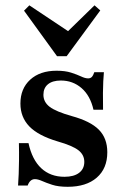

<svg xmlns="http://www.w3.org/2000/svg" viewBox="-20 -696 477 727"><path d="M236.3 11.3Q200.8 11.3 177.4 3.6Q154 -4 138.7 -10.9Q123.4 -17.7 112.1 -17.7Q93.5 -17.7 84.7 6.5H48.4Q50 -14.5 50.8 -37.1Q51.6 -59.7 52 -88.3Q52.4 -116.9 51.6 -154H87.9Q101.6 -91.1 136.3 -58.9Q171 -26.6 224.2 -26.6Q259.7 -26.6 279.4 -41.5Q299.2 -56.5 299.2 -83.1Q299.2 -109.7 277 -127Q254.8 -144.4 198.4 -160.5Q125 -182.3 91.1 -217.3Q57.3 -252.4 57.3 -304Q57.3 -360.5 94.4 -394.4Q131.5 -428.2 194.4 -428.2Q226.6 -428.2 249.2 -421Q271.8 -413.7 287.1 -406.5Q302.4 -399.2 313.7 -399.2Q322.6 -399.2 327.8 -404.8Q333.1 -410.5 337.1 -422.6H373.4Q371.8 -406.5 371 -387.9Q370.2 -369.4 369.8 -344Q369.4 -318.5 370.2 -280.6H333.9Q321.8 -333.9 288.7 -362.5Q255.6 -391.1 210.5 -391.1Q179 -391.1 161.7 -377Q144.4 -362.9 144.4 -337.1Q144.4 -309.7 168.1 -291.5Q191.9 -273.4 251.6 -256.5Q322.6 -237.1 354.4 -204.8Q386.3 -172.6 386.3 -119.4Q386.3 -58.1 346.4 -23.4Q306.5 11.3 236.3 11.3ZM337.9 -675.8 359.7 -656.5 232.3 -483.1H196L71 -655.6L91.1 -675.8L260.5 -562.9L211.3 -552.4Z"/></svg>

Font: Playfair 9pt
Style: Bold
Weight: 700
Designer: Claus Eggers Sørensen
Foundry: Claus Eggers Sørensen
Version: Version 2.203